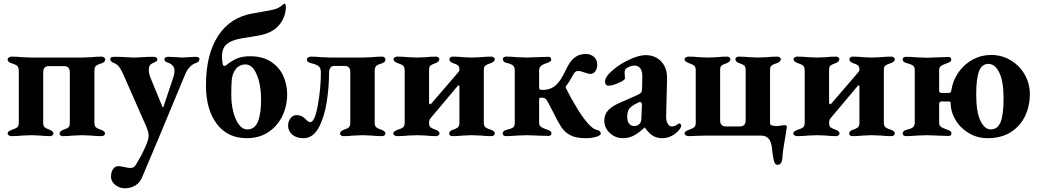

<svg xmlns="http://www.w3.org/2000/svg" viewBox="-20 -728 5573 1031"><path d="M21 -11Q21 -18 27 -22.5Q33 -27 44 -31Q63 -37 72 -44Q81 -51 81 -69V-347Q81 -367 72 -374.5Q63 -382 43 -388Q34 -391 27.5 -396Q21 -401 21 -409Q21 -415 28 -419.5Q35 -424 41 -424Q69 -424 96 -421Q130 -419 145 -419H424Q440 -419 472 -421Q497 -424 527 -424Q533 -424 539 -419.5Q545 -415 545 -409Q545 -394 525 -388Q505 -382 496 -375Q487 -368 487 -348V-69Q487 -51 495.5 -44Q504 -37 523 -31Q544 -23 544 -11Q544 -5 538.5 -1Q533 3 526 3Q496 3 470 0Q438 -2 421 -2Q405 -2 373 0Q346 3 317 3Q310 3 305 -1Q300 -5 300 -11Q300 -24 320 -31Q339 -37 347 -44Q355 -51 355 -69V-340Q355 -373 324 -373H243Q212 -373 212 -340V-69Q212 -51 220 -44.5Q228 -38 247 -31Q267 -24 267 -11Q267 -5 261.5 -1Q256 3 250 3Q220 3 196 0Q166 -2 149 -2Q133 -2 99 0Q71 3 41 3Q34 3 27.5 -1Q21 -5 21 -11Z M572 0ZM576 220Q576 198 586.5 181Q597 164 617 164Q623 164 648 169Q672 175 681 174Q695 173 701 167.5Q707 162 716 146Q726 130 738 107.5Q750 85 766 48Q778 19 778 0Q778 -13 773.5 -26.5Q769 -40 764 -52L641 -331Q630 -356 619 -370Q608 -384 591 -390Q581 -394 576.5 -399Q572 -404 572 -412Q572 -423 597 -423Q626 -423 658 -421Q684 -419 693 -419Q714 -419 744 -421Q778 -423 802 -423Q811 -423 818 -420Q825 -417 825 -410Q825 -403 820.5 -399.5Q816 -396 810 -393.5Q804 -391 802 -390Q790 -385 784.5 -376.5Q779 -368 779 -352Q779 -332 790 -306L852 -155Q853 -152 855 -152Q857 -152 858 -155L909 -308Q917 -330 917 -348Q917 -364 907.5 -375Q898 -386 886 -390Q874 -394 868.5 -398Q863 -402 863 -410Q863 -417 870 -420Q877 -423 886 -423Q922 -421 929 -421Q951 -419 959 -419Q966 -419 992 -421Q997 -421 1027 -423Q1051 -423 1051 -412Q1051 -403 1047 -398.5Q1043 -394 1033 -390Q1014 -384 999 -368Q984 -352 974 -328L825 30Q793 107 743 224Q731 253 706.5 268Q682 283 650 283Q622 283 599 265Q576 247 576 220Z M1086 -270Q1086 -436 1151.5 -536Q1217 -636 1338 -656L1400 -667Q1450 -675 1467.5 -682.5Q1485 -690 1504 -707Q1505 -708 1508 -708Q1511 -708 1513 -703Q1515 -698 1515 -693Q1515 -637 1479 -593.5Q1443 -550 1368 -537L1272 -521Q1222 -512 1197 -490.5Q1172 -469 1172 -424Q1172 -404 1176 -384Q1178 -374 1185 -374Q1191 -374 1195 -378Q1221 -400 1250.5 -413Q1280 -426 1324 -426Q1390 -426 1435 -396.5Q1480 -367 1501 -320.5Q1522 -274 1522 -222Q1522 -159 1496 -105Q1470 -51 1421 -18.5Q1372 14 1305 14Q1202 14 1144 -63Q1086 -140 1086 -270ZM1382 -196Q1382 -271 1359 -326.5Q1336 -382 1298 -382Q1279 -382 1263.5 -372.5Q1248 -363 1238 -345Q1227 -325 1224.5 -298.5Q1222 -272 1222 -217Q1222 -169 1233 -126.5Q1244 -84 1263.5 -58.5Q1283 -33 1307 -33Q1348 -33 1365 -75Q1382 -117 1382 -196Z M1527 -54Q1527 -76 1540 -93Q1553 -110 1574 -110Q1597 -110 1617 -92Q1635 -72 1646 -72Q1670 -72 1686.5 -162Q1703 -252 1703 -339Q1703 -363 1691 -372.5Q1679 -382 1653 -388Q1640 -391 1634 -395.5Q1628 -400 1628 -409Q1628 -415 1635 -419.5Q1642 -424 1648 -424Q1678 -424 1704 -421Q1738 -419 1752 -419H1930Q1945 -419 1979 -421Q2005 -424 2033 -424Q2039 -424 2044.5 -419.5Q2050 -415 2050 -409Q2050 -394 2031 -388Q2010 -382 2001 -374.5Q1992 -367 1992 -345V-69Q1992 -51 2001 -44Q2010 -37 2029 -31Q2050 -23 2050 -11Q2050 -5 2044.5 -1Q2039 3 2032 3Q2002 3 1976 0Q1944 -2 1927 -2Q1910 -2 1878 0Q1853 3 1823 3Q1816 3 1811 -1Q1806 -5 1806 -11Q1806 -24 1826 -31Q1845 -37 1853 -44Q1861 -51 1861 -69V-341Q1861 -374 1830 -374H1774Q1760 -374 1753.5 -363Q1747 -352 1747 -339Q1747 -261 1734.5 -180.5Q1722 -100 1691.5 -43Q1661 14 1610 14Q1571 14 1549 -5.5Q1527 -25 1527 -54Z M2092 -11Q2092 -18 2098 -22.5Q2104 -27 2115 -31Q2135 -37 2144 -44Q2153 -51 2153 -70V-351Q2153 -369 2144 -376Q2135 -383 2116 -389Q2093 -397 2093 -410Q2093 -416 2099.5 -420Q2106 -424 2113 -424Q2143 -424 2171 -421Q2205 -419 2221 -419Q2238 -419 2268 -421Q2292 -424 2322 -424Q2328 -424 2333.5 -420Q2339 -416 2339 -410Q2339 -396 2319 -389Q2299 -382 2291.5 -376Q2284 -370 2284 -352V-182Q2284 -168 2290 -168Q2293 -168 2298 -174L2439 -338Q2441 -340 2444 -344.5Q2447 -349 2447 -352Q2447 -370 2439.5 -376.5Q2432 -383 2413 -389Q2393 -396 2393 -410Q2393 -416 2398.5 -420Q2404 -424 2410 -424Q2440 -424 2465 -421Q2497 -419 2513 -419Q2530 -419 2562 -421Q2589 -424 2619 -424Q2625 -424 2631 -420Q2637 -416 2637 -410Q2637 -397 2616 -389Q2596 -383 2587 -376.5Q2578 -370 2578 -352V-69Q2578 -51 2587.5 -44Q2597 -37 2617 -31Q2637 -24 2637 -11Q2637 -5 2631.5 -1Q2626 3 2620 3Q2590 3 2563 0Q2529 -2 2513 -2Q2496 -2 2464 0Q2439 3 2408 3Q2402 3 2397 -1Q2392 -5 2392 -11Q2392 -24 2411 -31Q2430 -37 2438.5 -44Q2447 -51 2447 -69V-262Q2447 -268 2444 -269.5Q2441 -271 2439 -268L2296 -98Q2284 -86 2284 -69Q2284 -51 2292 -44.5Q2300 -38 2320 -31Q2340 -24 2340 -11Q2340 -5 2334.5 -1Q2329 3 2323 3Q2293 3 2269 0Q2237 -2 2221 -2Q2204 -2 2170 0Q2143 3 2112 3Q2105 3 2098.5 -1Q2092 -5 2092 -11Z M2947 -132 2928 -169Q2926 -173 2919.5 -184.5Q2913 -196 2905.5 -200Q2898 -204 2886 -204Q2875 -204 2875 -195V-68Q2875 -54 2885.5 -46.5Q2896 -39 2923 -30Q2932 -27 2936.5 -23Q2941 -19 2941 -11Q2941 -5 2936.5 -1.5Q2932 2 2925 2Q2906 2 2864 0Q2824 -2 2808 -2Q2791 -2 2755 0Q2727 3 2696 3Q2690 3 2684.5 -0.5Q2679 -4 2679 -10Q2679 -25 2697 -30Q2724 -36 2734 -43Q2744 -50 2744 -66V-352Q2744 -369 2734 -377Q2724 -385 2698 -391Q2680 -396 2680 -411Q2680 -417 2685.5 -420.5Q2691 -424 2697 -424Q2728 -424 2756 -421Q2790 -419 2808 -419Q2825 -419 2863 -421Q2903 -423 2924 -423Q2931 -423 2935.5 -419.5Q2940 -416 2940 -410Q2940 -402 2935.5 -398.5Q2931 -395 2921 -391Q2895 -383 2885 -374Q2875 -365 2875 -351V-258Q2875 -245 2889 -245Q2929 -245 2952.5 -261Q2976 -277 2994 -307Q3006 -327 3015 -346Q3030 -377 3042.5 -395Q3055 -413 3075.5 -425.5Q3096 -438 3127 -438Q3152 -438 3169.5 -422.5Q3187 -407 3187 -382Q3187 -359 3176.5 -345Q3166 -331 3150 -331Q3140 -331 3118 -339Q3096 -347 3087 -347Q3076 -347 3069.5 -342Q3063 -337 3055 -322Q3038 -289 3021 -268Q3018 -264 3017.5 -261.5Q3017 -259 3018.5 -256.5Q3020 -254 3020 -253Q3046 -200 3084 -138Q3147 -39 3183 -31Q3206 -27 3206 -11Q3206 -1 3182 6.5Q3158 14 3123 14Q3073 14 3042.5 -2Q3012 -18 2993.5 -46.5Q2975 -75 2947 -132Z M3225 0ZM3225 -79Q3225 -113 3245.5 -135.5Q3266 -158 3310 -177L3399 -216Q3419 -225 3423.5 -232Q3428 -239 3428 -258L3429 -315Q3430 -344 3419 -360Q3408 -376 3386 -376Q3374 -376 3360.5 -370.5Q3347 -365 3340 -358Q3334 -351 3334 -337Q3334 -330 3335 -322.5Q3336 -315 3336 -308Q3336 -298 3302.5 -283Q3269 -268 3247 -268Q3239 -268 3234 -274Q3229 -280 3229 -289Q3229 -305 3240 -320Q3251 -335 3276 -356Q3315 -388 3364 -410Q3413 -432 3446 -432Q3499 -432 3531 -397.5Q3563 -363 3562 -306L3557 -104Q3556 -81 3565 -65Q3574 -49 3587 -49Q3606 -49 3620 -62Q3623 -65 3626 -65Q3631 -65 3634.5 -61.5Q3638 -58 3638 -54Q3638 -41 3620 -23Q3583 14 3536 14Q3507 14 3485 0.5Q3463 -13 3443 -43H3441Q3408 -12 3381.5 1Q3355 14 3325 14Q3285 14 3255 -13.5Q3225 -41 3225 -79ZM3417 -66Q3424 -77 3424 -92L3427 -164Q3427 -180 3417 -180Q3412 -180 3405 -176Q3373 -161 3360.5 -146Q3348 -131 3348 -101Q3348 -75 3359 -63Q3370 -51 3385 -51Q3404 -51 3417 -66Z M4133 123Q4127 90 4125 65Q4118 0 4067 0H3780L3734 1Q3698 3 3677 3Q3670 3 3663 -1Q3656 -5 3656 -11Q3656 -18 3662 -22.5Q3668 -27 3679 -31Q3698 -37 3707 -44Q3716 -51 3716 -69V-351Q3716 -369 3707 -376Q3698 -383 3679 -389Q3656 -397 3656 -410Q3656 -416 3663 -420Q3670 -424 3677 -424Q3706 -424 3733 -421Q3767 -419 3784 -419Q3801 -419 3831 -421Q3855 -424 3885 -424Q3891 -424 3896.5 -420Q3902 -416 3902 -410Q3902 -396 3883 -389Q3862 -382 3854.5 -376Q3847 -370 3847 -352V-82Q3847 -49 3878 -49H3953Q3984 -49 3984 -82V-352Q3984 -370 3976 -376.5Q3968 -383 3949 -389Q3929 -396 3929 -410Q3929 -416 3934 -420Q3939 -424 3946 -424Q3975 -424 4002 -421Q4034 -419 4050 -419Q4067 -419 4099 -421Q4124 -424 4155 -424Q4162 -424 4167.5 -420Q4173 -416 4173 -410Q4173 -397 4152 -389Q4132 -383 4123.5 -376.5Q4115 -370 4115 -352V-64Q4115 -58 4125 -54.5Q4135 -51 4153 -51Q4160 -51 4172.5 -53.5Q4185 -56 4191 -56Q4205 -56 4205 -49Q4205 -40 4204 -38Q4204 -35 4198 1Q4184 75 4181 121Q4180 139 4173 148Q4166 157 4155 157Q4138 157 4133 123Z M4240 -11Q4240 -18 4246 -22.5Q4252 -27 4263 -31Q4283 -37 4292 -44Q4301 -51 4301 -70V-351Q4301 -369 4292 -376Q4283 -383 4264 -389Q4241 -397 4241 -410Q4241 -416 4247.5 -420Q4254 -424 4261 -424Q4291 -424 4319 -421Q4353 -419 4369 -419Q4386 -419 4416 -421Q4440 -424 4470 -424Q4476 -424 4481.5 -420Q4487 -416 4487 -410Q4487 -396 4467 -389Q4447 -382 4439.5 -376Q4432 -370 4432 -352V-182Q4432 -168 4438 -168Q4441 -168 4446 -174L4587 -338Q4589 -340 4592 -344.5Q4595 -349 4595 -352Q4595 -370 4587.5 -376.5Q4580 -383 4561 -389Q4541 -396 4541 -410Q4541 -416 4546.5 -420Q4552 -424 4558 -424Q4588 -424 4613 -421Q4645 -419 4661 -419Q4678 -419 4710 -421Q4737 -424 4767 -424Q4773 -424 4779 -420Q4785 -416 4785 -410Q4785 -397 4764 -389Q4744 -383 4735 -376.5Q4726 -370 4726 -352V-69Q4726 -51 4735.5 -44Q4745 -37 4765 -31Q4785 -24 4785 -11Q4785 -5 4779.5 -1Q4774 3 4768 3Q4738 3 4711 0Q4677 -2 4661 -2Q4644 -2 4612 0Q4587 3 4556 3Q4550 3 4545 -1Q4540 -5 4540 -11Q4540 -24 4559 -31Q4578 -37 4586.5 -44Q4595 -51 4595 -69V-262Q4595 -268 4592 -269.5Q4589 -271 4587 -268L4444 -98Q4432 -86 4432 -69Q4432 -51 4440 -44.5Q4448 -38 4468 -31Q4488 -24 4488 -11Q4488 -5 4482.5 -1Q4477 3 4471 3Q4441 3 4417 0Q4385 -2 4369 -2Q4352 -2 4318 0Q4291 3 4260 3Q4253 3 4246.5 -1Q4240 -5 4240 -11Z M5085 -175Q5085 -178 5082.5 -180.5Q5080 -183 5076 -183H5035Q5023 -183 5023 -169V-68Q5023 -54 5033.5 -46.5Q5044 -39 5071 -30Q5080 -27 5084.5 -23Q5089 -19 5089 -11Q5089 2 5073 2Q5054 2 5012 0Q4972 -2 4956 -2Q4939 -2 4903 0Q4875 3 4844 3Q4838 3 4832.5 -0.5Q4827 -4 4827 -10Q4827 -25 4845 -30Q4871 -36 4881 -43.5Q4891 -51 4892 -67V-353Q4892 -369 4882.5 -376Q4873 -383 4846 -390Q4827 -395 4827 -410Q4827 -416 4832.5 -419.5Q4838 -423 4845 -423Q4876 -423 4904 -420Q4938 -418 4956 -418Q4972 -418 5012 -420Q5052 -422 5072 -422Q5088 -422 5088 -409Q5088 -401 5083.5 -397.5Q5079 -394 5069 -390Q5043 -381 5033 -373.5Q5023 -366 5023 -352V-240Q5023 -235 5027 -232Q5031 -229 5036 -229H5075Q5081 -229 5084 -231.5Q5087 -234 5088 -241Q5096 -295 5126.5 -339Q5157 -383 5203 -408Q5249 -433 5302 -433Q5359 -433 5407 -404.5Q5455 -376 5482.5 -327.5Q5510 -279 5510 -224Q5510 -158 5484 -104Q5458 -50 5407 -18Q5356 14 5283 14Q5229 14 5183.5 -12.5Q5138 -39 5111.5 -83Q5085 -127 5085 -175ZM5369 -200Q5369 -291 5346 -338Q5323 -385 5288 -385Q5252 -385 5237 -345Q5222 -305 5222 -222Q5222 -127 5244.5 -80Q5267 -33 5300 -33Q5337 -33 5353 -72.5Q5369 -112 5369 -200Z"/></svg>

Font: EB Garamond
Style: Bold
Weight: 700
Designer: Georg Duffner and Octavio Pardo
Foundry: Georg Duffner
Version: Version 1.000; ttfautohint (v1.6)